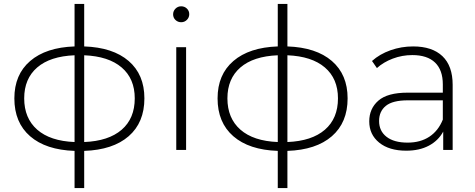

<svg xmlns="http://www.w3.org/2000/svg" viewBox="-20 -762 2416 976"><path d="M359 5Q213 0 133 -69.5Q53 -139 53 -262Q53 -383 133.5 -452Q214 -521 359 -526V-742H408V-526Q554 -521 634 -452Q714 -383 714 -262Q714 -139 634 -69.5Q554 0 408 5V194H359ZM359 -40V-481Q235 -476 169 -419Q103 -362 103 -262Q103 -161 169 -103Q235 -45 359 -40ZM665 -262Q665 -362 598.5 -419Q532 -476 408 -481V-40Q532 -45 598.5 -102.5Q665 -160 665 -262Z M876 -522H926V0H876ZM860 -689Q860 -706 872 -718Q884 -730 901 -730Q918 -730 930 -718.5Q942 -707 942 -690Q942 -673 930 -661Q918 -649 901 -649Q884 -649 872 -660.5Q860 -672 860 -689Z M1392 5Q1246 0 1166 -69.5Q1086 -139 1086 -262Q1086 -383 1166.5 -452Q1247 -521 1392 -526V-742H1441V-526Q1587 -521 1667 -452Q1747 -383 1747 -262Q1747 -139 1667 -69.5Q1587 0 1441 5V194H1392ZM1392 -40V-481Q1268 -476 1202 -419Q1136 -362 1136 -262Q1136 -161 1202 -103Q1268 -45 1392 -40ZM1698 -262Q1698 -362 1631.5 -419Q1565 -476 1441 -481V-40Q1565 -45 1631.5 -102.5Q1698 -160 1698 -262Z M2233 -93Q2208 -47 2160 -21.5Q2112 4 2045 4Q1958 4 1907.5 -37Q1857 -78 1857 -145Q1857 -210 1903.5 -250.5Q1950 -291 2052 -291H2231V-333Q2231 -406 2191.5 -444Q2152 -482 2076 -482Q2024 -482 1976.5 -464Q1929 -446 1896 -416L1871 -452Q1910 -487 1965 -506.5Q2020 -526 2080 -526Q2177 -526 2229 -476.5Q2281 -427 2281 -331V0H2233ZM2052 -37Q2117 -37 2162.5 -67Q2208 -97 2231 -154V-252H2053Q1976 -252 1941.5 -224Q1907 -196 1907 -147Q1907 -96 1945 -66.5Q1983 -37 2052 -37Z"/></svg>

Font: Goldbeck Next Light
Style: Regular
Weight: 300
Designer: Julieta Ulanovsky
Foundry: Julieta Ulanovsky
Version: Version 7.200